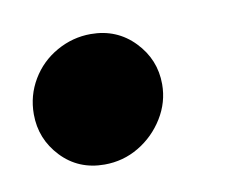

<svg xmlns="http://www.w3.org/2000/svg" viewBox="-38 -226 343 283"><g transform="rotate(-10 133.5 -84.5)"><path d="M99 12Q60 12 34.5 -15Q9 -42 9 -79Q9 -107 23 -130.5Q37 -154 61 -167.5Q85 -181 112 -181Q151 -181 177 -154Q203 -127 203 -90Q203 -63 188.5 -39.5Q174 -16 150.5 -2Q127 12 99 12Z"/></g></svg>

Font: MuseoModerno Thin
Style: Bold Italic
Weight: 700
Italic angle: -9°
Version: Version 1.003